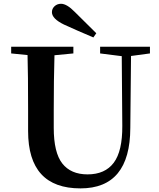

<svg xmlns="http://www.w3.org/2000/svg" viewBox="-20 -993 856 1031"><path d="M497.1 -814.5 481.4 -792Q395.5 -828.1 323.2 -861.3Q258.8 -892.6 258.8 -927.7Q258.8 -946.3 272.9 -959.5Q287.1 -972.7 307.6 -972.7Q338.9 -972.7 381.8 -928.7ZM785.2 -742.2V-706.1L683.6 -692.4L679.7 -305.7Q678.7 18.6 412.1 18.6Q130.9 18.6 130.9 -289.1V-400.4Q130.9 -598.6 127.9 -697.3L40 -706.1V-742.2H374V-706.1L272.5 -696.3Q268.6 -567.4 268.6 -400.4V-306.6Q268.6 -173.8 314.5 -115.2Q360.4 -56.6 450.2 -56.6Q543.9 -56.6 590.8 -119.1Q637.7 -181.6 636.7 -317.4L633.8 -691.4L517.6 -706.1V-742.2Z"/></svg>

Font: GenYoMin TW TTF Bold
Style: Regular
Weight: 700
Version: Version 1.300